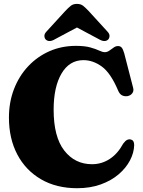

<svg xmlns="http://www.w3.org/2000/svg" viewBox="-20 -952 735 988"><path d="M670.5 -205.5Q669.5 -166 649 -126.8Q628.5 -87.5 590.5 -55Q552.5 -22.5 498.5 -3Q444.5 16.5 377 16.5Q270 16.5 191 -29.5Q112 -75.5 69 -157.2Q26 -239 26 -347Q26 -426 52 -493.5Q78 -561 125 -611Q172 -661 234.5 -688.5Q297 -716 370.5 -716Q416 -716 444.5 -708Q473 -700 490.2 -691.8Q507.5 -683.5 519.5 -683.5Q531.5 -683.5 542.8 -691.5Q554 -699.5 564.8 -707.2Q575.5 -715 587 -715Q599.5 -715 606.2 -707Q613 -699 619 -678.5L665 -500.5Q669.5 -484.5 661.2 -472.8Q653 -461 637 -457.5Q622 -455 609.2 -460.8Q596.5 -466.5 588.5 -484.5Q550 -576 504.5 -609.2Q459 -642.5 409.5 -642.5Q337 -642.5 296.5 -573.5Q256 -504.5 256 -387.5Q256 -247.5 310.8 -177.2Q365.5 -107 453.5 -107Q503 -107 544.2 -133.8Q585.5 -160.5 614 -213Q625.5 -228.5 635 -232.5Q644.5 -236.5 654 -234Q670.5 -229.5 670.5 -205.5ZM536 -748Q518.5 -732.5 488.5 -750.5L376 -810.5L263.5 -750.5Q234 -732.5 216 -748Q209.5 -754 208.5 -765.8Q207.5 -777.5 219.5 -790L316 -895.5Q331.5 -912 344 -922Q356.5 -932 376 -932Q395.5 -932 408 -922Q420.5 -912 436 -895.5L532.5 -790Q544.5 -777.5 543.5 -765.8Q542.5 -754 536 -748Z"/></svg>

Font: Fraunces 72pt Soft Black
Style: Regular
Weight: 900
Version: Version 1.000;[b76b70a41]